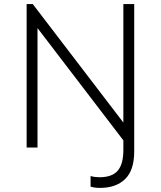

<svg xmlns="http://www.w3.org/2000/svg" viewBox="-20 -720 785 937"><path d="M468 197Q451 197 440.5 195Q430 193 422 191V139Q431 142 443 143.5Q455 145 465 145Q527 145 554.5 113Q582 81 582 12V-35L163 -583V0H110V-700H140L582 -122V-700H635V19Q635 111 590.5 154Q546 197 468 197Z"/></svg>

Font: Tilda Sans Light
Style: Regular
Weight: 300
Designer: ParaType Ltd
Foundry: ParaType Ltd
Version: Version 1.009